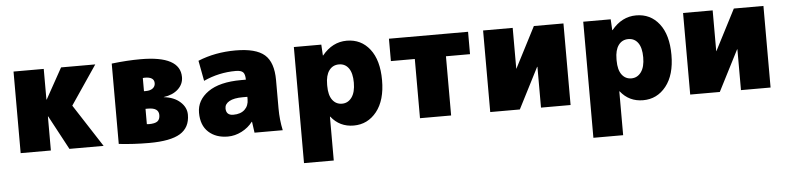

<svg xmlns="http://www.w3.org/2000/svg" viewBox="-45 -764 4991 1218"><g transform="rotate(-5 2450.5 -155.0)"><path d="M63.5 0V-519.5H255.9V-324.2H257.8L366.2 -519.5H584L416 -271.5L591.8 0H374L257.8 -216.8H255.9V0Z M688.5 -3.9V-515.6Q787.1 -527.3 873 -527.3Q1125 -527.3 1125 -391.6Q1125 -346.7 1090.8 -314.9Q1056.6 -283.2 999 -275.4V-274.4Q1063.5 -267.6 1102.5 -232.4Q1141.6 -197.3 1141.6 -150.4Q1141.6 -69.3 1079.6 -31.2Q1017.6 6.8 880.9 6.8Q782.2 6.8 688.5 -3.9ZM877 -113.3 889.6 -112.3Q928.7 -112.3 944.8 -124.5Q960.9 -136.7 960.9 -164.1Q960.9 -210.9 893.6 -210.9H877ZM877 -323.2H889.6Q917 -323.2 933.1 -335.4Q949.2 -347.7 949.2 -368.2Q949.2 -408.2 889.6 -408.2L877 -407.2Z M1498 -339.8H1527.3Q1527.3 -374 1514.6 -387.2Q1502 -400.4 1467.8 -400.4Q1360.4 -400.4 1262.7 -355.5L1238.3 -485.4Q1347.7 -530.3 1477.5 -530.3Q1607.4 -530.3 1662.6 -481.9Q1717.8 -433.6 1717.8 -320.3V-139.6Q1717.8 -67.4 1732.4 0H1552.7Q1546.9 -37.1 1543 -70.3H1541Q1513.7 -34.2 1470.7 -12.2Q1427.7 9.8 1382.8 9.8Q1306.6 9.8 1259.8 -33.2Q1212.9 -76.2 1212.9 -156.2Q1212.9 -236.3 1286.1 -288.1Q1359.4 -339.8 1498 -339.8ZM1382.8 -169.9Q1382.8 -125 1429.2 -125Q1475.6 -125 1501.5 -149.4Q1527.3 -173.8 1527.3 -214.8V-230.5H1498Q1441.4 -230.5 1412.1 -213.9Q1382.8 -197.3 1382.8 -169.9Z M1848.6 219.7V-519.5H2023.4L2027.3 -450.2H2029.3Q2094.7 -530.3 2186 -530.3Q2277.3 -530.3 2332.5 -459.5Q2387.7 -388.7 2387.7 -261.2Q2387.7 -133.8 2330.6 -62Q2273.4 9.8 2184.1 9.8Q2094.7 9.8 2040 -59.6H2038.1V219.7ZM2038.1 -254.9Q2038.1 -196.3 2061 -165.5Q2084 -134.8 2122.1 -134.8Q2160.2 -134.8 2184.1 -167.5Q2208 -200.2 2208 -261.2Q2208 -322.3 2185.5 -353.5Q2163.1 -384.8 2123.5 -384.8Q2084 -384.8 2061 -353.5Q2038.1 -322.3 2038.1 -264.6Z M2454.1 -377V-519.5H2958V-377H2804.7V0H2606.4V-377Z M3053.7 0V-519.5H3242.2V-259.8H3243.2L3377 -519.5H3565.4V0H3377V-259.8H3375L3242.2 0Z M3691.4 219.7V-519.5H3866.2L3870.1 -450.2H3872.1Q3937.5 -530.3 4028.8 -530.3Q4120.1 -530.3 4175.3 -459.5Q4230.5 -388.7 4230.5 -261.2Q4230.5 -133.8 4173.3 -62Q4116.2 9.8 4026.9 9.8Q3937.5 9.8 3882.8 -59.6H3880.9V219.7ZM3880.9 -254.9Q3880.9 -196.3 3903.8 -165.5Q3926.8 -134.8 3964.8 -134.8Q4002.9 -134.8 4026.9 -167.5Q4050.8 -200.2 4050.8 -261.2Q4050.8 -322.3 4028.3 -353.5Q4005.9 -384.8 3966.3 -384.8Q3926.8 -384.8 3903.8 -353.5Q3880.9 -322.3 3880.9 -264.6Z M4327.1 0V-519.5H4515.6V-259.8H4516.6L4650.4 -519.5H4838.9V0H4650.4V-259.8H4648.4L4515.6 0Z"/></g></svg>

Font: GenEi M Gothic v2 Black
Style: Regular
Weight: 900
Version: Version 2.0